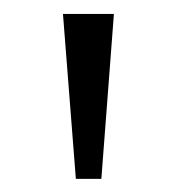

<svg xmlns="http://www.w3.org/2000/svg" viewBox="-20 -727 261 283"><path d="M72.8 -706.5 91.8 -463.4H129.4L147.9 -706.5Z"/></svg>

Font: Sahel Light
Style: Regular
Weight: 300
Foundry: Saber Rastikerdar (saber.rastikerdar@gmail.com)
Version: Version 3.4.0